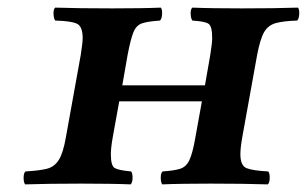

<svg xmlns="http://www.w3.org/2000/svg" viewBox="-20 -482 806 504"><path d="M616 -122Q611 -94 611 -77Q611 -47 627.5 -40.5Q644 -34 684 -32Q688 -28 688 -15.5Q688 -3 683 2Q653 1 615 0.5Q577 0 533 0Q496 0 462 0.5Q428 1 406 2Q402 -3 402 -15.5Q402 -28 407 -32Q437 -34 453 -39Q469 -44 477.5 -62.5Q486 -81 493 -122L510 -216H293L276 -122Q271 -94 271 -77Q271 -47 281 -41Q291 -35 324 -32Q328 -28 328 -15.5Q328 -3 323 2Q301 1 266 0.5Q231 0 193 0Q150 0 112.5 0.5Q75 1 46 2Q42 -3 42 -15.5Q42 -28 47 -32Q83 -34 103 -39Q123 -44 134.5 -62.5Q146 -81 153 -122L192 -338Q194 -352 195.5 -363Q197 -374 197 -382Q197 -413 181.5 -420Q166 -427 125 -428Q121 -433 120.5 -445.5Q120 -458 125 -462Q155 -461 193 -460.5Q231 -460 275 -460Q312 -460 346 -460.5Q380 -461 402 -462Q406 -458 405.5 -445.5Q405 -433 400 -428Q369 -426 353.5 -421Q338 -416 330.5 -398Q323 -380 315 -338L301 -258H518L532 -338Q534 -352 535.5 -363Q537 -374 537 -382Q537 -413 527.5 -419.5Q518 -426 485 -428Q481 -433 480.5 -445.5Q480 -458 485 -462Q508 -461 542.5 -460.5Q577 -460 615 -460Q658 -460 695.5 -460.5Q733 -461 762 -462Q766 -458 765.5 -445.5Q765 -433 760 -428Q725 -427 704.5 -421.5Q684 -416 673.5 -398Q663 -380 655 -338Z"/></svg>

Font: Libertinus Serif Semibold Italic
Style: Regular
Weight: 600
Italic angle: -11.5°
Designer: Philipp H. Poll, Khaled Hosny
Foundry: Caleb Maclennan
Version: Version 7.051;RELEASE